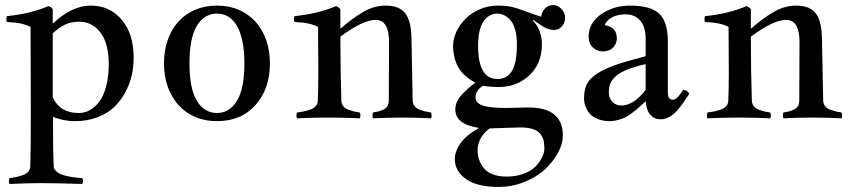

<svg xmlns="http://www.w3.org/2000/svg" viewBox="-20 -466 3383 761"><path d="M6.8 -401.9Q102.5 -411.6 171.9 -441.9Q185.1 -437.5 189 -429.2V-372.1Q264.2 -443.8 339.8 -443.8Q415 -443.8 462.4 -387.9Q509.8 -332 509.8 -236.8Q509.8 -201.2 502 -166.7Q494.1 -132.3 476.3 -99.4Q458.5 -66.4 432.4 -41.5Q406.2 -16.6 366.2 -1.2Q326.2 14.2 277.8 14.2Q232.4 14.2 189.9 -2.9Q189.9 129.9 192.9 192.9Q193.4 203.1 201.2 211.2Q209 219.2 219.2 223.9Q229.5 228.5 247.1 232.2Q264.6 235.8 276.1 237.1Q287.6 238.3 306.2 240.2Q309.1 246.1 309.1 252Q309.1 257.8 306.2 263.2Q204.6 259.8 141.1 259.8Q92.3 259.8 17.1 263.2Q15.1 254.4 15.1 252Q15.1 250 17.1 240.2Q34.2 237.8 43.5 235.8Q52.7 233.9 68.4 228.8Q84 223.6 91.8 214.6Q99.6 205.6 100.1 192.9Q102.1 145 102.1 -22.9Q102.1 -101.1 101.6 -214.8Q101.1 -328.6 101.1 -358.9Q73.2 -376 6.8 -378.9Q4.9 -386.7 4.9 -391.1Q4.9 -394 6.8 -401.9ZM293 -379.9Q261.2 -379.9 237.3 -368.2Q213.4 -356.4 189 -334V-80.1Q217.8 -18.1 292 -18.1Q306.6 -18.1 321.5 -22.9Q336.4 -27.8 353 -41.5Q369.6 -55.2 382.1 -76.2Q394.5 -97.2 402.8 -132.8Q411.1 -168.5 411.1 -213.9Q411.1 -260.7 398.9 -297.4Q386.7 -334 359.4 -356.9Q332 -379.9 293 -379.9Z M839.8 -443.8Q888.2 -443.8 927 -426.8Q965.8 -409.7 993.2 -379.4Q1020.5 -349.1 1035.2 -306.9Q1049.8 -264.6 1049.8 -214.8Q1049.8 -113.3 992.7 -49.8Q936 14.2 839.8 14.2Q792 14.2 753.2 -2.7Q714.4 -19.5 687 -50Q659.7 -80.6 644.8 -122.6Q629.9 -164.6 629.9 -214.8Q629.9 -264.6 644.5 -306.9Q659.2 -349.1 686.3 -379.4Q713.4 -409.7 752.4 -426.8Q791.5 -443.8 839.8 -443.8ZM839.8 -412.1Q790 -412.1 760.3 -363.8Q731 -315.4 731 -214.8Q731 -114.3 760.5 -66.2Q790 -18.1 839.8 -18.1Q889.6 -18.1 919.2 -66.4Q948.7 -114.7 948.7 -214.8Q948.7 -265.1 940.9 -302.2Q933.1 -339.4 918.9 -363.8Q904.8 -388.2 884.8 -400.1Q864.7 -412.1 839.8 -412.1Z M1405.8 -20Q1408.7 -14.2 1408.7 -7.8Q1408.7 -2.9 1405.8 2.9Q1341.3 0 1280.8 0Q1221.2 0 1156.7 2.9Q1154.8 -4.9 1154.8 -7.8Q1154.8 -10.3 1156.7 -20Q1172.9 -22 1183.1 -24.2Q1193.4 -26.4 1208.5 -31.2Q1223.6 -36.1 1231.4 -45.2Q1239.3 -54.2 1239.7 -66.9Q1241.7 -115.2 1241.7 -184.1Q1241.7 -207 1241.2 -262.2Q1240.7 -317.4 1240.7 -358.9Q1212.9 -376 1147 -378.9Q1145 -386.7 1145 -391.1Q1145 -394 1147 -401.9Q1241.7 -411.6 1312 -441.9Q1324.2 -437 1329.1 -429.2V-352.1Q1376.5 -393.6 1419.9 -418.7Q1463.4 -443.8 1507.8 -443.8Q1563.5 -443.8 1586.7 -412.6Q1609.9 -381.3 1610.8 -314.9L1615.7 -66.9Q1616.2 -54.2 1623.3 -45.2Q1630.4 -36.1 1643.8 -31.2Q1657.2 -26.4 1666 -24.2Q1674.8 -22 1689 -20Q1690.9 -10.3 1690.9 -6.8Q1690.9 -2.9 1689 2.9Q1626 0 1572.8 0Q1521 0 1458 2.9Q1456.1 -4.9 1456.1 -8.8Q1456.1 -12.2 1458 -20Q1470.7 -22 1479.2 -24.2Q1487.8 -26.4 1498.8 -31.2Q1509.8 -36.1 1515.4 -45.2Q1521 -54.2 1521 -66.9L1522 -298.8Q1522 -387.2 1468.8 -387.2Q1418.9 -387.2 1329.1 -320.8Q1329.1 -178.7 1333 -66.9Q1333.5 -54.2 1340.6 -45.2Q1347.7 -36.1 1360.8 -31.2Q1374 -26.4 1382.8 -24.2Q1391.6 -22 1405.8 -20Z M2127.9 -291Q2127.9 -213.9 2078.1 -167.5Q2028.3 -121.1 1957 -121.1Q1923.3 -121.1 1894 -126Q1864.7 -107.4 1864.7 -80.1Q1864.7 -58.1 1892.3 -48.1Q1919.9 -38.1 1986.8 -38.1Q1997.6 -38.1 2027.3 -39.1Q2057.1 -40 2074.7 -40Q2210.9 -40 2210.9 71.8Q2210.9 103.5 2192.1 138.7Q2173.3 173.8 2140.9 204.3Q2108.4 234.9 2059.3 254.9Q2010.3 274.9 1956.1 274.9Q1870.6 274.9 1826.7 243.4Q1782.7 211.9 1782.7 165Q1782.7 132.3 1806.9 99.6Q1831.1 66.9 1878.9 41Q1784.7 27.3 1784.7 -32.2Q1784.7 -60.5 1805.9 -85.7Q1827.1 -110.8 1863.8 -138.2Q1814 -166 1794.9 -202.1Q1775.9 -238.3 1775.9 -284.2Q1775.9 -312.5 1789.3 -341.1Q1802.7 -369.6 1825.7 -392.3Q1848.6 -415 1882.1 -429.4Q1915.5 -443.8 1952.6 -443.8Q1986.8 -443.8 2008.8 -438.7Q2030.8 -433.6 2063.5 -420.9Q2096.2 -408.2 2125 -399.9Q2127.4 -418.9 2140.1 -432.4Q2152.8 -445.8 2172.9 -445.8Q2190.9 -445.8 2205.3 -430.7Q2219.7 -415.5 2219.7 -396Q2219.7 -376 2207.3 -361.6Q2194.8 -347.2 2175.8 -347.2Q2164.6 -347.2 2153.3 -351.1Q2142.1 -355 2135 -359.1Q2127.9 -363.3 2114.3 -372.8Q2100.6 -382.3 2092.8 -387.2L2090.8 -384.8Q2108.9 -368.7 2118.4 -343.5Q2127.9 -318.4 2127.9 -291ZM1873 129.9Q1873 149.4 1878.9 167Q1884.8 184.6 1897.5 200.2Q1910.2 215.8 1933.3 224.9Q1956.5 233.9 1987.8 233.9Q2027.8 233.9 2058.8 221.4Q2089.8 209 2106 190.4Q2122.1 171.9 2129.9 154.5Q2137.7 137.2 2137.7 123Q2137.7 103.5 2134.3 90.1Q2130.9 76.7 2121.3 64.2Q2111.8 51.8 2091.8 45.4Q2071.8 39.1 2041 39.1Q2024.4 39.1 1979 41Q1933.6 43 1920.9 43Q1898.4 58.6 1885.7 81.5Q1873 104.5 1873 129.9ZM1875 -283.2Q1875 -152.8 1952.6 -152.8Q1989.7 -152.8 2009.3 -185.1Q2028.8 -217.3 2028.8 -292Q2028.8 -326.2 2021 -351.3Q2013.2 -376.5 2000.7 -388.9Q1988.3 -401.4 1975.8 -406.7Q1963.4 -412.1 1950.7 -412.1Q1918 -412.1 1896.5 -381.3Q1875 -350.6 1875 -283.2Z M2313 -320.8Q2313 -374.5 2362.1 -409.2Q2411.1 -443.8 2478 -443.8Q2560.1 -443.8 2593.5 -411.1Q2627 -378.4 2627 -300.8V-98.1Q2627 -70.8 2647 -70.8Q2663.1 -70.8 2688 -109.9Q2705.6 -108.4 2711.9 -94.2Q2708.5 -89.4 2700.2 -76.7Q2691.9 -64 2688 -58.6Q2684.1 -53.2 2675.8 -42.2Q2667.5 -31.2 2662.4 -25.9Q2657.2 -20.5 2648.7 -13.2Q2640.1 -5.9 2633.1 -2.2Q2626 1.5 2616.7 4.2Q2607.4 6.8 2598.1 6.8Q2573.7 6.8 2557.9 -10.7Q2542 -28.3 2539.1 -64.9Q2538.6 -64.5 2523.9 -50.8Q2509.3 -37.1 2503.7 -32.5Q2498 -27.8 2482.7 -16.4Q2467.3 -4.9 2456.5 0Q2445.8 4.9 2429.7 9.5Q2413.6 14.2 2397.9 14.2Q2373 14.2 2353.8 7.3Q2334.5 0.5 2323.7 -9.3Q2313 -19 2306.2 -32Q2299.3 -44.9 2297.1 -55.7Q2294.9 -66.4 2294.9 -77.1Q2294.9 -109.9 2305.9 -132.3Q2316.9 -154.8 2346.9 -174.3Q2377 -193.8 2420.9 -209Q2464.8 -224.1 2539.1 -243.2V-311Q2539.1 -360.4 2517.3 -384.8Q2495.6 -409.2 2459 -409.2Q2426.3 -409.2 2404.1 -396.2Q2381.8 -383.3 2377 -366.2Q2424.8 -358.9 2424.8 -314Q2424.8 -293.5 2410.2 -277.8Q2395.5 -262.2 2369.1 -262.2Q2347.2 -262.2 2330.1 -277.6Q2313 -293 2313 -320.8ZM2539.1 -109.9V-211.9Q2494.1 -201.7 2464.8 -189.7Q2435.5 -177.7 2420.2 -163.6Q2404.8 -149.4 2398.9 -134.5Q2393.1 -119.6 2393.1 -100.1Q2393.1 -75.7 2407.5 -61.8Q2421.9 -47.9 2442.9 -47.9Q2491.7 -47.9 2539.1 -109.9Z M3032.7 -20Q3035.6 -14.2 3035.6 -7.8Q3035.6 -2.9 3032.7 2.9Q2968.3 0 2907.7 0Q2848.1 0 2783.7 2.9Q2781.7 -4.9 2781.7 -7.8Q2781.7 -10.3 2783.7 -20Q2799.8 -22 2810.1 -24.2Q2820.3 -26.4 2835.4 -31.2Q2850.6 -36.1 2858.4 -45.2Q2866.2 -54.2 2866.7 -66.9Q2868.7 -115.2 2868.7 -184.1Q2868.7 -207 2868.2 -262.2Q2867.7 -317.4 2867.7 -358.9Q2839.8 -376 2773.9 -378.9Q2772 -386.7 2772 -391.1Q2772 -394 2773.9 -401.9Q2868.7 -411.6 2939 -441.9Q2951.2 -437 2956.1 -429.2V-352.1Q3003.4 -393.6 3046.9 -418.7Q3090.3 -443.8 3134.8 -443.8Q3190.4 -443.8 3213.6 -412.6Q3236.8 -381.3 3237.8 -314.9L3242.7 -66.9Q3243.2 -54.2 3250.2 -45.2Q3257.3 -36.1 3270.8 -31.2Q3284.2 -26.4 3293 -24.2Q3301.8 -22 3315.9 -20Q3317.9 -10.3 3317.9 -6.8Q3317.9 -2.9 3315.9 2.9Q3252.9 0 3199.7 0Q3147.9 0 3085 2.9Q3083 -4.9 3083 -8.8Q3083 -12.2 3085 -20Q3097.7 -22 3106.2 -24.2Q3114.7 -26.4 3125.7 -31.2Q3136.7 -36.1 3142.3 -45.2Q3147.9 -54.2 3147.9 -66.9L3148.9 -298.8Q3148.9 -387.2 3095.7 -387.2Q3045.9 -387.2 2956.1 -320.8Q2956.1 -178.7 2960 -66.9Q2960.4 -54.2 2967.5 -45.2Q2974.6 -36.1 2987.8 -31.2Q3001 -26.4 3009.8 -24.2Q3018.6 -22 3032.7 -20Z"/></svg>

Font: Jacques Francois
Style: Regular
Weight: 400
Designer: Manvel Shmavonyan, Alexei Vanyashin
Foundry: Cyreal (www.cyreal.org)
Version: Version 1.003